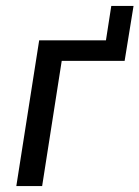

<svg xmlns="http://www.w3.org/2000/svg" viewBox="-20 -627 470 647"><path d="M35 0 112 -491H337L355 -607H430L400 -422H188L122 0Z"/></svg>

Font: Nunito Sans 10pt Condensed Medium
Style: Italic
Weight: 500
Width: 3
Italic angle: -9°
Designer: Vernon Adams
Foundry: Vernon Adams
Version: Version 3.101;gftools[0.9.27]